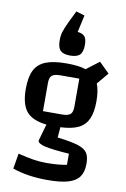

<svg xmlns="http://www.w3.org/2000/svg" viewBox="-105 -880 726 1108"><g transform="rotate(10 258.0 -326.5)"><path d="M460 35Q460 84 439.5 112.5Q419 141 374.5 154Q330 167 254 167Q136 167 49 136L64 46Q116 59 154 65Q192 71 231 71Q300 71 350 61V-4Q250 -11 207.5 -21Q165 -31 165 -49L193 -147Q110 -156 75 -198Q40 -240 40 -330Q40 -399 60 -439Q80 -479 125 -497Q170 -515 247 -515Q319 -515 360 -501L435 -558L495 -499L438 -431Q454 -392 454 -330Q454 -265 436.5 -226Q419 -187 380.5 -168Q342 -149 275 -146L270 -85Q352 -75 391 -62.5Q430 -50 445 -28.5Q460 -7 460 35ZM160 -220H270Q306 -220 320 -232Q334 -244 334 -275V-441H224Q188 -441 174 -429Q160 -417 160 -386ZM300 -805 278 -705Q307 -702 319.5 -687.5Q332 -673 332 -639Q332 -597 315 -580Q298 -563 258 -563Q218 -563 201 -580Q184 -597 184 -639Q184 -669 191 -690.5Q198 -712 216 -751L250 -820Z"/></g></svg>

Font: Changa Medium
Style: Regular
Weight: 500
Designer: Eduardo Rodriguez Tunni
Foundry: Eduardo Rodriguez Tunni
Version: Version 2.002; ttfautohint (v1.5) -l 8 -r 50 -G 150 -x 14 -H